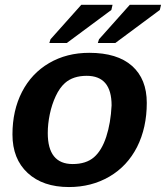

<svg xmlns="http://www.w3.org/2000/svg" viewBox="-20 -753 677 783"><path d="M578.6 -333.5Q578.6 -232.4 539.1 -153.8Q499 -75.2 426 -32.7Q353 9.8 261.2 9.8Q154.8 9.8 92.8 -47.6Q30.8 -105 30.8 -204.6Q30.8 -302.7 69.8 -378.4Q108.9 -454.1 180.4 -495.8Q252 -537.6 343.8 -537.6Q458.5 -537.6 518.6 -484.1Q578.6 -430.7 578.6 -333.5ZM435.1 -323.2Q435.1 -443.8 333.5 -443.8Q278.3 -443.8 245.1 -414.6Q223.1 -395 207.3 -361.1Q191.4 -327.1 183.1 -287.4Q174.8 -247.6 174.8 -210.4Q174.8 -84 276.4 -84Q331.1 -84 363.3 -111.8Q395 -139.2 413.3 -195.3Q431.6 -251.5 435.1 -323.2ZM434.1 -712.4 252.4 -577.6H181.2L186 -592.8L311.5 -733.4H439ZM631.8 -712.4 450.2 -577.6H378.9L383.8 -592.8L509.3 -733.4H636.7Z"/></svg>

Font: Arimo
Style: Bold Italic
Weight: 700
Italic angle: -12°
Designer: Steve Matteson
Foundry: Monotype Imaging Inc.
Version: Version 1.33